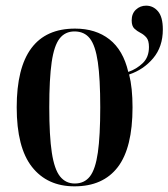

<svg xmlns="http://www.w3.org/2000/svg" viewBox="-20 -648 595 678"><path d="M243 10Q147 10 93 -58.5Q39 -127 39 -269Q39 -547 245 -547Q318 -547 366.5 -509Q415 -471 433 -394Q462 -404 484 -425Q506 -446 506 -482Q506 -505 497 -515.5Q488 -526 476 -532Q464 -538 454.5 -547Q445 -556 445 -576Q445 -600 460 -614Q475 -628 496 -628Q521 -628 538 -608Q555 -588 555 -544Q555 -483 521 -442.5Q487 -402 436 -385Q448 -338 448 -269Q448 -126 396 -58Q344 10 243 10ZM244 0Q278 0 297.5 -25Q317 -50 325.5 -109Q334 -168 334 -269Q334 -370 325.5 -428.5Q317 -487 297.5 -512Q278 -537 243 -537Q210 -537 190.5 -512Q171 -487 162.5 -428.5Q154 -370 154 -269Q154 -168 163 -109Q172 -50 192 -25Q212 0 244 0Z"/></svg>

Font: Noto Serif Display ExtraCondensed SemiBold
Style: Regular
Weight: 600
Width: 2
Designer: Monotype Design Team
Foundry: Monotype Imaging Inc.
Version: Version 2.009